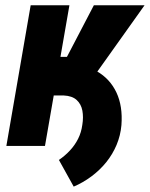

<svg xmlns="http://www.w3.org/2000/svg" viewBox="-20 -548 563 721"><path d="M240.7 -528.3 148.9 0H3.9L95.2 -528.3ZM522.9 -528.3 281.7 -189.5H161.1L168 -334.5H231.4L332.5 -528.3ZM83.5 -189.9 104.5 -311 224.1 -310.5Q293.9 -309.1 343.5 -280.5Q393.1 -252 417.2 -200.7Q441.4 -149.4 436 -78.1Q432.6 -39.1 417.7 -3.7Q402.8 31.7 378.7 61.5Q354.5 91.3 323.2 114.5Q292 137.7 256.8 152.8L201.2 52.7Q224.6 36.6 242.9 16.8Q261.2 -2.9 273.2 -26.6Q285.2 -50.3 289.1 -79.1Q293.9 -107.9 289.3 -132.6Q284.7 -157.2 267.8 -172.6Q251 -188 219.2 -189.5Z"/></svg>

Font: Roboto Condensed ExtraBold
Style: Italic
Weight: 800
Italic angle: -12°
Designer: Christian Robertson
Foundry: Google
Version: Version 3.008; 2023